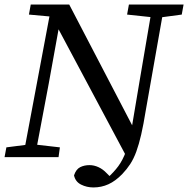

<svg xmlns="http://www.w3.org/2000/svg" viewBox="-25 -690 826 843"><path d="M-5 0 3 -43 104 -56H124L238 -43L232 0ZM76 0 200 -660H250L189 -323L128 0ZM385 133Q356 133 331 120.5Q306 108 300 80Q309 53 327 44Q345 35 368 35Q388 35 407.5 44Q427 53 443 70L468 95L465 98H449L446 92Q475 66 494.5 39.5Q514 13 528 -25Q542 -63 552 -121L589 -341L645 -670H697L615 -205Q605 -143 595 -99.5Q585 -56 573.5 -24.5Q562 7 547 30Q532 53 512 74Q482 105 451 119Q420 133 385 133ZM532 1 220 -584 211 -591 201 -617 102 -626 110 -670H279L564 -123H588L554 1ZM655 -613 533 -626 541 -670H781L773 -626L676 -613Z"/></svg>

Font: Source Serif 4 18pt
Style: Italic
Weight: 400
Italic angle: -12°
Designer: Frank Grießhammer
Foundry: Adobe Systems Incorporated
Version: Version 4.004;hotconv 1.0.116;makeotfexe 2.5.65601